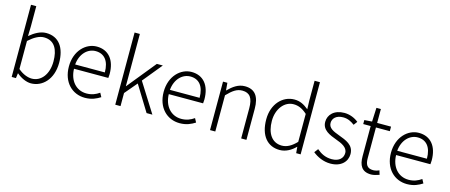

<svg xmlns="http://www.w3.org/2000/svg" viewBox="-49 -1413 4787 2043"><g transform="rotate(15 2344.5 -391.0)"><path d="M314 13C439 13 549 -93 549 -275C549 -440 477 -547 335 -547C271 -547 208 -510 155 -465L158 -568V-795H100V0H147L154 -54H157C205 -13 264 13 314 13ZM310 -38C270 -38 213 -55 158 -103V-412C218 -466 273 -496 324 -496C442 -496 487 -403 487 -274C487 -132 412 -38 310 -38Z M908 13C984 13 1034 -12 1077 -39L1054 -82C1014 -54 970 -36 913 -36C798 -36 721 -127 718 -256H1096C1098 -270 1099 -285 1099 -299C1099 -455 1022 -547 893 -547C773 -547 659 -440 659 -266C659 -91 770 13 908 13ZM718 -303C729 -425 807 -497 893 -497C987 -497 1045 -432 1045 -303Z M1241 0H1299V-144L1414 -280L1586 0H1650L1448 -321L1622 -534H1556L1301 -220H1299V-795H1241Z M1952 13C2028 13 2078 -12 2121 -39L2098 -82C2058 -54 2014 -36 1957 -36C1842 -36 1765 -127 1762 -256H2140C2142 -270 2143 -285 2143 -299C2143 -455 2066 -547 1937 -547C1817 -547 1703 -440 1703 -266C1703 -91 1814 13 1952 13ZM1762 -303C1773 -425 1851 -497 1937 -497C2031 -497 2089 -432 2089 -303Z M2285 0H2343V-399C2405 -463 2449 -495 2510 -495C2593 -495 2628 -443 2628 -333V0H2686V-341C2686 -478 2635 -547 2524 -547C2451 -547 2395 -505 2342 -452H2340L2333 -534H2285Z M3054 13C3124 13 3182 -24 3226 -68H3228L3234 0H3283V-795H3224V-579L3227 -482C3176 -523 3133 -547 3069 -547C2943 -547 2833 -438 2833 -266C2833 -86 2920 13 3054 13ZM3064 -38C2956 -38 2895 -128 2895 -266C2895 -397 2973 -496 3074 -496C3125 -496 3171 -478 3224 -430V-122C3171 -67 3121 -38 3064 -38Z M3613 13C3731 13 3795 -57 3795 -139C3795 -242 3706 -271 3624 -302C3562 -325 3504 -348 3504 -406C3504 -454 3541 -498 3620 -498C3672 -498 3710 -477 3746 -450L3776 -490C3737 -523 3680 -547 3621 -547C3508 -547 3446 -481 3446 -403C3446 -311 3531 -279 3609 -250C3670 -228 3738 -199 3738 -136C3738 -81 3697 -36 3615 -36C3543 -36 3494 -64 3449 -102L3417 -60C3466 -20 3535 13 3613 13Z M4062 13C4086 13 4120 4 4151 -7L4137 -53C4119 -44 4092 -37 4072 -37C4001 -37 3983 -80 3983 -147V-484H4136V-534H3983V-687H3934L3927 -534L3843 -528V-484H3925V-151C3925 -53 3957 13 4062 13Z M4456 13C4532 13 4582 -12 4625 -39L4602 -82C4562 -54 4518 -36 4461 -36C4346 -36 4269 -127 4266 -256H4644C4646 -270 4647 -285 4647 -299C4647 -455 4570 -547 4441 -547C4321 -547 4207 -440 4207 -266C4207 -91 4318 13 4456 13ZM4266 -303C4277 -425 4355 -497 4441 -497C4535 -497 4593 -432 4593 -303Z"/></g></svg>

Font: Noto Sans HK Light
Style: Regular
Weight: 300
Designer: Ryoko NISHIZUKA 西塚涼子 (kana, bopomofo & ideographs); Paul D. Hunt (Latin, Greek & Cyrillic); Sandoll Communications 산돌커뮤니
Foundry: Adobe
Version: Version 2.004;hotconv 1.0.118;makeotfexe 2.5.65603